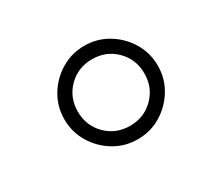

<svg xmlns="http://www.w3.org/2000/svg" viewBox="-70 -628 540 495"><g transform="rotate(-30 200.0 -380.0)"><path d="M80 -380Q80 -342 99 -310.5Q118 -279 149.5 -260Q181 -241 219 -241Q257 -241 288.5 -260Q320 -279 339 -310.5Q358 -342 358 -380Q358 -418 339 -449.5Q320 -481 288.5 -500Q257 -519 219 -519Q181 -519 149.5 -500Q118 -481 99 -449.5Q80 -418 80 -380ZM120 -380Q120 -422 148.5 -450.5Q177 -479 219 -479Q261 -479 289.5 -450.5Q318 -422 318 -380Q318 -338 289.5 -309.5Q261 -281 219 -281Q177 -281 148.5 -309.5Q120 -338 120 -380Z"/></g></svg>

Font: text-security-circle
Style: Regular
Weight: 400
Monospace: yes
Foundry: Oskari Noppa
Version: Version 3.000;hotconv 1.0.118;makeotfexe 2.5.65603